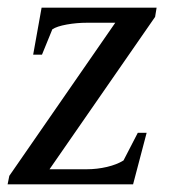

<svg xmlns="http://www.w3.org/2000/svg" viewBox="-31 -479 440 499"><path d="M-11.2 0 -6.8 -22 268.6 -419.9H195.8Q168.5 -419.9 142.6 -415.3Q116.7 -410.6 105 -402.8L78.1 -336.9H55.2L77.1 -459H376L372.1 -435.1L97.7 -39.1H193.8Q221.2 -39.1 247.1 -45.2Q272.9 -51.3 290 -62L327.1 -133.8H350.1L314.9 0Z"/></svg>

Font: Liberation Serif
Style: Italic
Weight: 400
Italic angle: -16.333°
Designer: Steve Matteson
Foundry: Ascender Corporation
Version: Version 2.1.5